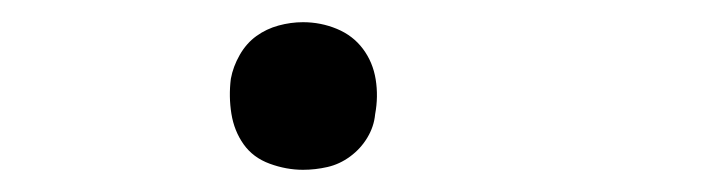

<svg xmlns="http://www.w3.org/2000/svg" viewBox="-20 -145 640 173"><path d="M253 8Q238 8 223 2.5Q208 -3 199.5 -15Q191 -27 188.5 -42.5Q186 -58 188 -74Q190 -85 196 -95.5Q202 -106 211 -112.5Q220 -119 231 -122Q242 -125 253 -125Q269 -125 283.5 -119Q298 -113 307 -101Q316 -89 318.5 -73.5Q321 -58 318 -42Q317 -31 311 -21Q305 -11 295.5 -4Q286 3 275 5.5Q264 8 253 8Z"/></svg>

Font: Iosevka Curly Slab LtExObl
Style: Regular
Weight: 300
Width: 7
Italic angle: -9°
Monospace: yes
Designer: Belleve Invis
Foundry: Belleve Invis
Version: Version 11.1.0; ttfautohint (v1.8.3)